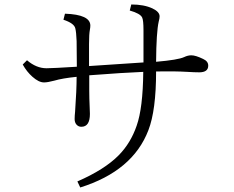

<svg xmlns="http://www.w3.org/2000/svg" viewBox="-20 -808 1040 854"><path d="M618.2 -530.3V-673.3Q618.2 -718.3 612.3 -730Q604 -748 557.1 -761.2L564 -788.1Q620.6 -788.1 658.2 -770.5Q689.9 -755.4 689.9 -735.4Q689.9 -726.1 686 -712.4Q675.3 -665 674.3 -533.2Q772 -541.5 799.3 -554.2Q815.4 -562 831.1 -562Q850.1 -562 883.3 -545.9Q906.2 -535.6 906.2 -516.1Q906.2 -486.3 866.2 -486.3Q845.2 -486.3 814 -488.3Q758.3 -491.7 674.3 -490.2Q674.3 -317.4 640.1 -229Q570.8 -47.4 336.9 25.9L324.2 -1Q445.3 -53.7 508.3 -117.7Q561.5 -171.9 587.9 -249Q615.7 -327.6 617.2 -488.3Q530.3 -484.9 377 -473.1V-404.3Q377 -372.1 378.9 -330.1Q379.9 -315.9 379.9 -301.3Q379.9 -244.1 341.8 -244.1Q328.1 -244.1 319.3 -254.9Q312 -264.2 312 -278.3Q312 -293 314 -311Q320.8 -406.7 320.8 -466.3Q257.8 -460 221.2 -449.2Q191.9 -441.4 175.8 -441.4Q152.3 -441.4 124 -466.8Q99.1 -488.8 81.1 -521L100.1 -540Q141.6 -504.4 187 -504.4Q212.9 -504.4 321.8 -511.2Q321.8 -578.1 320.8 -625Q319.3 -665 314.9 -682.1Q309.6 -704.6 262.2 -720.2L269 -747.1Q381.8 -743.2 381.8 -694.3Q381.8 -686 379.9 -676.3Q376 -656.2 376 -611.3V-514.2Q501 -522.9 618.2 -530.3Z"/></svg>

Font: I.MingCP
Style: Regular
Weight: 400
Designer: I.Font Project
Version: Version 8.000; Sep 06, 2022